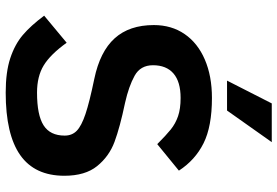

<svg xmlns="http://www.w3.org/2000/svg" viewBox="-170 -792 974 674"><g transform="rotate(90 317.0 -455.0)"><path d="M35 -123 130 -202Q171 -145 209.5 -121.5Q248 -98 305 -98Q384 -98 420 -121Q456 -144 456 -195Q456 -221 439 -237.5Q422 -254 380.5 -268Q339 -282 257 -299Q161 -319 114.5 -370.5Q68 -422 68 -508Q68 -570 99.5 -616Q131 -662 189 -687Q247 -712 324 -712Q424 -712 483 -682.5Q542 -653 579 -596L486 -520Q455 -551 434.5 -567.5Q414 -584 388 -593Q362 -602 324 -602Q267 -602 238 -577Q209 -552 209 -505Q209 -461 246 -440.5Q283 -420 341 -407Q427 -389 478 -370Q529 -351 563 -309Q597 -267 597 -194Q597 -90 524.5 -39Q452 12 305 12Q233 12 184.5 -4Q136 -20 103 -48Q70 -76 35 -123ZM343 -922H479L368 -765H263Z"/></g></svg>

Font: KoHo
Style: Bold
Weight: 700
Designer: Cadson Demak & Katatrad Team
Foundry: Cadson Demak Co.,Ltd.
Version: Version 1.000; ttfautohint (v1.6)